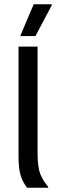

<svg xmlns="http://www.w3.org/2000/svg" viewBox="-20 -887 273 907"><path d="M108.3 0Q90 -22.5 78.8 -54.2Q67.5 -85.8 67.5 -149.2V-666.7H157.5V-160.8Q157.5 -94.2 172.1 -60.8Q186.7 -27.5 207.5 -5V0ZM77.5 -716.7V-721.7L139.2 -866.7H224.2V-861.7L147.5 -716.7Z"/></svg>

Font: Familjen Grotesk GF
Style: Regular
Weight: 400
Designer: Anders Wikstroem, Jonas Baeckman, Matilda Gysing, Kristian Moeller
Foundry: Familjen STHLM AB
Version: Version 2.000; Beta; Release 4; Build 6